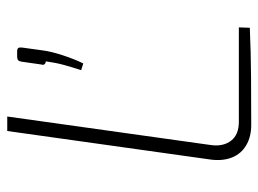

<svg xmlns="http://www.w3.org/2000/svg" viewBox="-114 -616 730 543"><g transform="rotate(-90 251.5 -345.0)"><path d="M193 -690 112 -112Q108 -78 125 -56.5Q142 -35 178 -35H445L444 -4Q375 -1 305.5 -0.5Q236 0 169 0Q136 0 112 -14Q88 -28 77.5 -53.5Q67 -79 71 -113L152 -690ZM377 -662Q384 -662 386.5 -659Q389 -656 388 -648L380 -590Q377 -566 366 -532.5Q355 -499 343 -475L324 -481Q332 -505 338.5 -528.5Q345 -552 349 -581Q344 -581 341 -584.5Q338 -588 340 -593L348 -649Q349 -656 352 -659Q355 -662 364 -662Z"/></g></svg>

Font: Exo 2 ExtraLight
Style: Italic
Weight: 250
Italic angle: -8°
Designer: Natanael Gama
Foundry: Natanael Gama
Version: Version 2.010